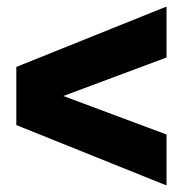

<svg xmlns="http://www.w3.org/2000/svg" viewBox="-20 -617 560 588"><path d="M490 -597V-441L174 -323L490 -205V-49L30 -234V-412Z"/></svg>

Font: Gontserrat Black
Style: Regular
Weight: 900
Designer: Julieta Ulanovsky
Foundry: Julieta Ulanovsky
Version: Version 6.001